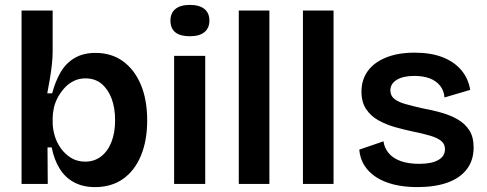

<svg xmlns="http://www.w3.org/2000/svg" viewBox="-20 -751 1988 784"><path d="M368 13Q319 13 282.5 -6.5Q246 -26 223.5 -62.5Q201 -99 191 -149H174L175 0H68V-254V-708H195V-542Q195 -517 192 -489Q189 -461 184 -431Q179 -401 173 -370H193Q206 -419 227.5 -456Q249 -493 284.5 -514Q320 -535 370 -535Q435 -535 482 -501Q529 -467 555 -405.5Q581 -344 581 -259Q581 -177 555.5 -115.5Q530 -54 482.5 -20.5Q435 13 368 13ZM328 -91Q365 -91 392.5 -112Q420 -133 435 -171Q450 -209 450 -260Q450 -311 435.5 -349Q421 -387 394.5 -409Q368 -431 329 -431Q303 -431 281.5 -420.5Q260 -410 244 -392.5Q228 -375 216.5 -354Q205 -333 200 -310.5Q195 -288 195 -268V-252Q195 -226 203 -198Q211 -170 228 -146Q245 -122 270 -106.5Q295 -91 328 -91Z M691 0V-523H818V0ZM755 -603Q716 -603 696 -619Q676 -635 676 -667Q676 -698 696.5 -714.5Q717 -731 755 -731Q794 -731 814.5 -714.5Q835 -698 835 -667Q835 -636 814.5 -619.5Q794 -603 755 -603Z M955 0V-708H1080V0Z M1217 0V-708H1342V0Z M1684 13Q1631 13 1588.5 2.5Q1546 -8 1515.5 -28Q1485 -48 1467.5 -76Q1450 -104 1447 -140L1546 -174Q1549 -148 1566.5 -126.5Q1584 -105 1615.5 -93.5Q1647 -82 1692 -82Q1742 -82 1769.5 -97.5Q1797 -113 1797 -142Q1797 -163 1781.5 -175.5Q1766 -188 1738 -196.5Q1710 -205 1670 -213Q1632 -221 1594.5 -231.5Q1557 -242 1525.5 -259.5Q1494 -277 1475 -305.5Q1456 -334 1456 -377Q1456 -425 1481.5 -460.5Q1507 -496 1556 -516Q1605 -536 1673 -536Q1738 -536 1785.5 -518Q1833 -500 1862.5 -466Q1892 -432 1900 -384L1795 -353Q1793 -381 1777 -401Q1761 -421 1734.5 -431Q1708 -441 1672 -441Q1626 -441 1600 -425Q1574 -409 1574 -382Q1574 -360 1590.5 -347Q1607 -334 1636 -326Q1665 -318 1704 -309Q1743 -302 1780.5 -291.5Q1818 -281 1848 -264Q1878 -247 1896 -219.5Q1914 -192 1914 -149Q1914 -97 1886.5 -60.5Q1859 -24 1807.5 -5.5Q1756 13 1684 13Z"/></svg>

Font: Bricolage Grotesque 20pt SemiBold
Style: Regular
Weight: 600
Version: Version 1.001;gftools[0.9.33.dev8+g029e19f]